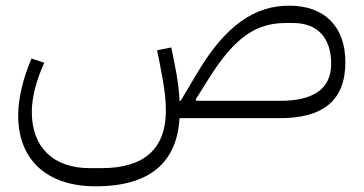

<svg xmlns="http://www.w3.org/2000/svg" viewBox="-20 -416 1282 676"><path d="M317 240C504 240 603 159 612 0H966C1116 0 1196 -61 1196 -197C1196 -322 1123 -396 999 -396C880 -396 776 -332 672 -155L616 -61H612C611 -92 607 -133 592 -205L583 -249L533 -239L542 -195C561 -99 564 -62 564 -26C564 107 488 176 338 176H296C168 176 92 103 92 -22C92 -74 109 -137 136 -195L91 -210C62 -142 44 -71 44 -10C44 147 145 240 317 240ZM966 -61H672L669 -66L713 -136C805 -284 881 -335 986 -335H1012C1097 -335 1146 -284 1146 -191C1146 -102 1082 -61 966 -61Z"/></svg>

Font: IBM Plex Arabic Light
Style: Regular
Weight: 300
Designer: Mike Abbink, Paul van der Laan, Pieter van Rosmalen, Wael Morcos, Khajak Apelian
Foundry: Bold Monday
Version: Version 1.0